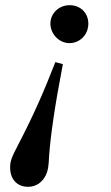

<svg xmlns="http://www.w3.org/2000/svg" viewBox="-20 -514 429 739"><path d="M320 -423C320 -464 290 -494 248 -494C207 -494 174 -463 174 -423C174 -383 208 -348 247 -348C288 -348 320 -381 320 -423ZM193 -275C151 -166 107 -66 50 43C25 91 19 105 19 131C19 176 46 205 88 205C119 205 143 188 157 159C165 141 167 128 169 87C174 11 192 -113 222 -267Z"/></svg>

Font: XITS
Style: Bold Italic
Weight: 700
Italic angle: -16.33°
Designer: MicroPress Inc., with final additions and corrections provided by Coen Hoffman, Elsevier (retired)
Version: Version 1.105